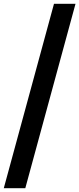

<svg xmlns="http://www.w3.org/2000/svg" viewBox="-20 -738 420 1017"><path d="M266 -718 0 259H114L380 -718Z"/></svg>

Font: LT Superior Serif ExtraBold
Style: Regular
Weight: 800
Designer: Daniel Lyons
Foundry: LyonsType
Version: Version 2.120;FEAKit 1.0